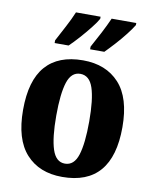

<svg xmlns="http://www.w3.org/2000/svg" viewBox="-86 -831 725 906"><g transform="rotate(10 276.0 -378.0)"><path d="M274 10Q164 10 101 -59.5Q38 -129 38 -270Q38 -411 98.5 -480Q159 -549 277 -549Q387 -549 450.5 -480Q514 -411 514 -270Q514 10 274 10ZM276 -54Q320 -54 337.5 -109Q355 -164 355 -270Q355 -376 337 -430Q319 -484 275 -484Q232 -484 214.5 -430Q197 -376 197 -270Q197 -164 215 -109Q233 -54 276 -54ZM300 -619Q319 -653 339.5 -692.5Q360 -732 375 -766H493V-756Q483 -739 461 -710.5Q439 -682 413 -653.5Q387 -625 368 -606H300ZM130 -619Q148 -653 169 -692.5Q190 -732 204 -766H322V-756Q313 -739 290.5 -710.5Q268 -682 242.5 -653.5Q217 -625 197 -606H130Z"/></g></svg>

Font: Noto Serif Thai Condensed ExtraBold
Style: Regular
Weight: 800
Width: 3
Designer: Monotype Design Team
Foundry: Monotype Imaging Inc.
Version: Version 2.002; ttfautohint (v1.8.4.7-5d5b)